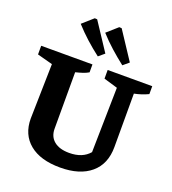

<svg xmlns="http://www.w3.org/2000/svg" viewBox="-164 -1051 1063 1186"><g transform="rotate(20 367.0 -458.0)"><path d="M367 12Q237 12 165.5 -47Q94 -106 94 -211L102 -571L1 -598V-655H338V-603Q321 -593 301.5 -586.5Q282 -580 254 -573V-202Q254 -150 289.5 -121Q325 -92 389 -92Q476 -92 521 -145L529 -571L438 -598V-655H731V-603Q710 -593 687.5 -585.5Q665 -578 640 -573V-222Q640 -110 568 -49Q496 12 367 12ZM352 -713Q306 -748 264 -786Q222 -824 184 -866L254 -928L270 -927L390 -745ZM513 -713Q468 -748 425.5 -786Q383 -824 345 -866L415 -928L431 -927L551 -745Z"/></g></svg>

Font: Piazzolla SC
Style: Bold
Weight: 700
Designer: Juan Pablo del Peral
Foundry: Huerta Tipografica
Version: Version 1.330